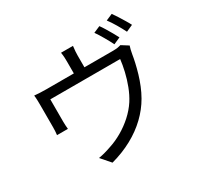

<svg xmlns="http://www.w3.org/2000/svg" viewBox="-184 -1064 1368 1330"><g transform="rotate(-30 500.0 -399.5)"><path d="M745.4 -816.1Q758.4 -798.7 773.2 -774.1Q788 -749.5 802.5 -724.5Q816.9 -699.5 827.1 -679.1L773 -655Q758.2 -685.3 735.2 -725.1Q712.3 -765 692.3 -793.3ZM861.8 -846.9Q875.4 -828.6 891 -803.7Q906.6 -778.8 921.5 -754.3Q936.5 -729.8 945.7 -710.9L891.9 -686.8Q875.7 -719.6 853.1 -757.9Q830.5 -796.2 809.3 -824.2ZM518.8 -789.2Q516 -766.2 514.6 -748.1Q513.3 -729.9 513.3 -714Q513.3 -702.5 513.3 -677.5Q513.3 -652.6 513.3 -625.6Q513.3 -598.7 513.3 -580.5H428.6Q428.6 -600.5 428.6 -627.4Q428.6 -654.4 428.6 -678.4Q428.6 -702.5 428.6 -714Q428.6 -729.9 427.8 -748.1Q426.9 -766.2 423.3 -789.2ZM860.1 -595Q856.2 -584.6 852 -567Q847.8 -549.3 845.5 -534.9Q840.9 -505.1 832.5 -468.1Q824.1 -431 812.2 -390.7Q800.3 -350.4 784 -310.6Q767.8 -270.8 747.1 -234.7Q709.8 -169.5 652.2 -114.2Q594.6 -58.9 519 -17.7Q443.3 23.6 351.7 48.5L286.6 -26.2Q311.6 -30.1 339 -37.8Q366.5 -45.4 389.9 -53.9Q440.5 -70.1 491.3 -99.4Q542.2 -128.7 586.5 -168.7Q630.7 -208.7 661.4 -255.7Q688.5 -298.2 708 -349.4Q727.6 -400.7 739.6 -452.4Q751.6 -504.2 756.2 -546.7H197.6Q197.6 -531.1 197.6 -506Q197.6 -481 197.6 -453.5Q197.6 -425.9 197.6 -402.7Q197.6 -379.5 197.6 -368.1Q197.6 -354.6 198.6 -337.4Q199.6 -320.2 201 -308.7H113.9Q115.9 -322.1 116.8 -340.1Q117.6 -358.1 117.6 -372.6Q117.6 -384.6 117.6 -408.2Q117.6 -431.8 117.6 -459.3Q117.6 -486.9 117.6 -511Q117.6 -535.1 117.6 -548.2Q117.6 -564 117 -586.3Q116.3 -608.7 113.9 -625.2Q135.8 -623.4 158.4 -622.1Q181.1 -620.8 207.4 -620.8H737.3Q765.4 -620.8 780.8 -623.4Q796.2 -626 805.8 -629.2Z"/></g></svg>

Font: Noto Sans TC Thin
Style: Regular
Weight: 100
Designer: Ryoko NISHIZUKA 西塚涼子 (kana, bopomofo & ideographs); Paul D. Hunt (Latin, Greek & Cyrillic); Sandoll Communications 산돌커뮤니
Foundry: Adobe
Version: Version 2.004-H2;hotconv 1.0.118;makeotfexe 2.5.65603